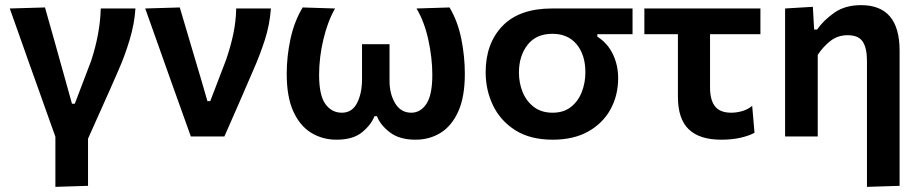

<svg xmlns="http://www.w3.org/2000/svg" viewBox="-20 -531 3581 747"><path d="M195.5 196V1Q178.5 -46 161.5 -94.2Q144.5 -142.5 128 -188.5L96.5 -276.5Q77 -331.5 57.2 -387.5Q37.5 -443.5 18 -498L155 -502Q172 -442.5 191.8 -371.8Q211.5 -301 229.5 -237L260 -127.5H271Q287 -169.5 302.8 -210.8Q318.5 -252 334.5 -294Q369.5 -400.5 372 -498H507Q503 -437.5 484.2 -375.5Q465.5 -313.5 441 -258Q412 -191 381.8 -124.2Q351.5 -57.5 322.5 8.5V192Z M722.5 0Q705.5 -47 688.5 -95Q671.5 -143 655 -188.5L623.5 -277Q604 -332 584.2 -387.8Q564.5 -443.5 545 -498L679.5 -502Q697.5 -442 720 -365Q742.5 -288 763.5 -218.5L787 -137.5H798L859.5 -298Q877.5 -350.5 887.8 -399.2Q898 -448 899 -498H1034Q1029.5 -434.5 1010.2 -375.2Q991 -316 966.5 -260.5Q938.5 -195.5 909.8 -129.5Q881 -63.5 853 0Z M1289 12.5Q1235 12.5 1191 -14.2Q1147 -41 1121.2 -97.5Q1095.5 -154 1095.5 -244Q1095.5 -311.5 1110.2 -379.8Q1125 -448 1157.5 -502L1283.5 -498Q1254.5 -447 1238 -377Q1221.5 -307 1221.5 -240Q1221.5 -160 1246 -126.2Q1270.5 -92.5 1310 -92.5Q1350 -92.5 1369.2 -130.2Q1388.5 -168 1388.5 -223V-359H1495.5V-216.5Q1495.5 -165.5 1517.5 -129Q1539.5 -92.5 1580 -92.5Q1616 -92.5 1639 -127Q1662 -161.5 1662 -240Q1662 -305 1646.5 -376Q1631 -447 1600.5 -498L1729 -502Q1761 -448 1774.8 -379.8Q1788.5 -311.5 1788.5 -244Q1788.5 -154 1763 -97.5Q1737.5 -41 1694.2 -14.2Q1651 12.5 1596.5 12.5Q1534.5 12.5 1497.2 -15.8Q1460 -44 1446.5 -79H1437Q1424 -45.5 1388.8 -16.5Q1353.5 12.5 1289 12.5Z M2130.5 12.5Q2043 12.5 1985 -24.2Q1927 -61 1898.2 -120.8Q1869.5 -180.5 1869.5 -250Q1869.5 -362 1935 -430Q2000.5 -498 2127.5 -498H2441V-398H2304V-388.5Q2344 -363 2364.5 -320.2Q2385 -277.5 2385 -227Q2385 -159.5 2355 -105.2Q2325 -51 2268.2 -19.2Q2211.5 12.5 2130.5 12.5ZM2130 -92.5Q2173 -92.5 2201.2 -114.8Q2229.5 -137 2243.5 -173Q2257.5 -209 2257.5 -249.5Q2257.5 -317.5 2223.5 -358.5Q2189.5 -399.5 2129.5 -399.5Q2066 -399.5 2032.5 -356.5Q1999 -313.5 1999 -248.5Q1999 -208 2013.5 -172.5Q2028 -137 2057.2 -114.8Q2086.5 -92.5 2130 -92.5Z M2786 12.5Q2702 12.5 2659.8 -27.8Q2617.5 -68 2617.5 -155V-398H2487V-498H2938.5V-398H2742.5V-190.5Q2742.5 -142 2761.8 -117.2Q2781 -92.5 2825.5 -92.5Q2845 -92.5 2866.8 -98.5Q2888.5 -104.5 2906.5 -119L2915.5 -14.5Q2895 -3 2861.5 4.8Q2828 12.5 2786 12.5Z M3353 196V-295Q3353 -344 3336.5 -369Q3320 -394 3278 -394Q3239.5 -394 3211 -371.8Q3182.5 -349.5 3161.5 -317.5V0H3034.5V-498L3142.5 -504.5L3147.5 -416H3159Q3184 -452 3226 -481.5Q3268 -511 3330 -511Q3480 -511 3480 -334V192Z"/></svg>

Font: Commissioner SemiBold
Style: Regular
Weight: 600
Designer: Kostas Bartsokas
Foundry: Kostas Bartsokas
Version: Version 1.000; ttfautohint (v1.8.3)